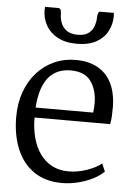

<svg xmlns="http://www.w3.org/2000/svg" viewBox="-56 -848 622 901"><g transform="rotate(5 254.5 -398.0)"><path d="M270.5 11Q191.5 11 137.8 -26Q84 -63 56.8 -128.8Q29.5 -194.5 29.5 -280Q29.5 -344.5 48.8 -397.8Q68 -451 102.5 -489.5Q137 -528 183.8 -549Q230.5 -570 285.5 -570Q374 -570 424 -519.5Q474 -469 477.5 -372Q477.5 -343.5 476.5 -322Q475.5 -300.5 471.5 -284H115.5Q115.5 -233.5 127 -190Q138.5 -146.5 161.2 -114.2Q184 -82 218 -64Q252 -46 296.5 -46Q339.5 -46 383.5 -61.5Q427.5 -77 450.5 -97L466.5 -60Q447.5 -40.5 416.2 -24.5Q385 -8.5 347 1.2Q309 11 270.5 11ZM116.5 -331H387.5Q389 -339 389.8 -352.5Q390.5 -366 390.5 -375Q390.5 -436.5 361.5 -477.8Q332.5 -519 265.5 -519Q235.5 -519 209.8 -509Q184 -499 164.2 -477Q144.5 -455 132.2 -419Q120 -383 116.5 -331ZM181.5 -805.5Q191.5 -805.5 194 -796Q196.5 -786.5 196.5 -775Q196.5 -759 203.5 -738.8Q210.5 -718.5 229.2 -703.5Q248 -688.5 283.5 -688.5Q318 -688.5 336 -703.5Q354 -718.5 360.2 -738.8Q366.5 -759 366.5 -775Q366.5 -786.5 369.2 -796Q372 -805.5 381.5 -805.5H443.5Q443.5 -801.5 444 -797.8Q444.5 -794 444.5 -790.5Q444.5 -752 427.2 -719Q410 -686 374 -666Q338 -646 282.5 -646Q228 -646 191.5 -666Q155 -686 136.8 -719Q118.5 -752 118.5 -790.5Q118.5 -794 119 -797.8Q119.5 -801.5 119.5 -805.5Z"/></g></svg>

Font: Merriweather Light
Style: Regular
Weight: 300
Designer: Eben Sorkin
Foundry: Eben Sorkin
Version: Version 2.100